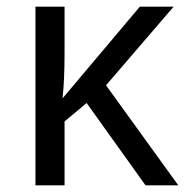

<svg xmlns="http://www.w3.org/2000/svg" viewBox="-20 -554 558 574"><path d="M398 -534H499L297 -299L513 0H415L239 -246L173 -191V0H86V-534H173V-396Q173 -315 167 -260Z"/></svg>

Font: Stephens Clock
Style: Regular
Weight: 400
Designer: Peter Wiegel (catfonts.de) with slight modifications by DT1.org
Version: Version 0.9.1